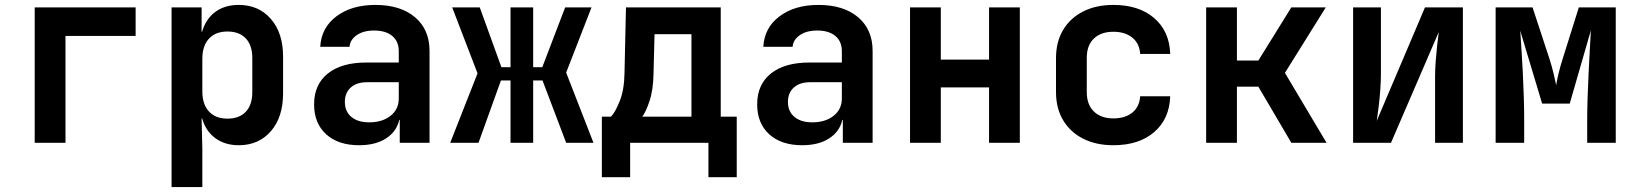

<svg xmlns="http://www.w3.org/2000/svg" viewBox="-20 -580 6640 780"><path d="M121 0V-550H531V-434H246V0Z M677 180V-550H799V-451H801Q816 -503 854.5 -531.5Q893 -560 950 -560Q1031 -560 1080.5 -503Q1130 -446 1130 -350V-201Q1130 -104 1080.5 -47Q1031 10 950 10Q894 10 855 -18.5Q816 -47 801 -99H799L802 26V180ZM904 -98Q952 -98 978.5 -126Q1005 -154 1005 -206V-344Q1005 -396 978.5 -424Q952 -452 904 -452Q856 -452 829 -423Q802 -394 802 -341V-209Q802 -156 829 -127Q856 -98 904 -98Z M1439 10Q1354 10 1305 -34.5Q1256 -79 1256 -156Q1256 -237 1312 -281.5Q1368 -326 1468 -326H1600V-372Q1600 -412 1573.5 -434Q1547 -456 1500 -456Q1456 -456 1429 -437Q1402 -418 1400 -390H1281Q1285 -467 1346.5 -513.5Q1408 -560 1505 -560Q1607 -560 1666 -510Q1725 -460 1725 -373V0H1604V-93H1602Q1591 -45 1548 -17.5Q1505 10 1439 10ZM1480 -83Q1533 -83 1566.5 -109.5Q1600 -136 1600 -180V-246H1471Q1429 -246 1405 -224.5Q1381 -203 1381 -166Q1381 -127 1407.5 -105Q1434 -83 1480 -83Z M1809 0 1920 -282 1817 -550H1929L2017 -307H2054V-550H2146V-307H2183L2276 -550H2383L2280 -285L2391 0H2280L2184 -253H2146V0H2054V-253H2015L1924 0Z M2425 140V-106H2462Q2479 -123 2497.5 -169Q2516 -215 2517 -282L2523 -550H2908V-106H2973V140H2858V0H2540V140ZM2589 -106H2789V-441H2639L2635 -282Q2634 -215 2618.5 -169Q2603 -123 2589 -106Z M3239 10Q3154 10 3105 -34.5Q3056 -79 3056 -156Q3056 -237 3112 -281.5Q3168 -326 3268 -326H3400V-372Q3400 -412 3373.5 -434Q3347 -456 3300 -456Q3256 -456 3229 -437Q3202 -418 3200 -390H3081Q3085 -467 3146.5 -513.5Q3208 -560 3305 -560Q3407 -560 3466 -510Q3525 -460 3525 -373V0H3404V-93H3402Q3391 -45 3348 -17.5Q3305 10 3239 10ZM3280 -83Q3333 -83 3366.5 -109.5Q3400 -136 3400 -180V-246H3271Q3229 -246 3205 -224.5Q3181 -203 3181 -166Q3181 -127 3207.5 -105Q3234 -83 3280 -83Z M3677 0V-550H3802V-338H3998V-550H4123V0H3998V-225H3802V0Z M4503 10Q4433 10 4380.5 -16.5Q4328 -43 4299 -91.5Q4270 -140 4270 -206V-344Q4270 -410 4299 -458.5Q4328 -507 4380.5 -533.5Q4433 -560 4503 -560Q4607 -560 4669 -506.5Q4731 -453 4734 -361H4612Q4609 -404 4579.5 -427.5Q4550 -451 4503 -451Q4453 -451 4424 -423.5Q4395 -396 4395 -345V-206Q4395 -155 4424 -127Q4453 -99 4503 -99Q4551 -99 4580 -122.5Q4609 -146 4612 -189H4734Q4731 -97 4669 -43.5Q4607 10 4503 10Z M4880 0V-550H5005V-334H5092L5226 -550H5366L5200 -284L5369 0H5226L5092 -228H5005V0Z M5477 0V-550H5590V-279Q5590 -252 5587.5 -217Q5585 -182 5581 -148Q5577 -114 5573 -89L5769 -550H5923V0H5810V-271Q5810 -298 5812.5 -331Q5815 -364 5818.5 -396Q5822 -428 5825 -450L5631 0Z M6056 0V-550H6206L6274 -343Q6285 -309 6292 -279Q6299 -249 6302 -234Q6304 -249 6311 -279Q6318 -309 6329 -343L6394 -550H6544V0H6428V-94Q6428 -132 6429.5 -180Q6431 -228 6433.5 -279Q6436 -330 6438.5 -376.5Q6441 -423 6443 -457L6357 -159H6245L6156 -455Q6158 -423 6161 -378.5Q6164 -334 6166.5 -283.5Q6169 -233 6170.5 -184Q6172 -135 6172 -94V0Z"/></svg>

Font: NKDuy Mono
Style: Bold
Weight: 700
Monospace: yes
Designer: NKDuy
Foundry: NKDuy
Version: Version 2.251; ttfautohint (v1.8.4.7-5d5b)